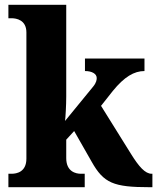

<svg xmlns="http://www.w3.org/2000/svg" viewBox="-20 -780 656 800"><path d="M15 0H333V-56H317C297 -56 256 -64 256 -121V-198L289 -234L362 -106C412 -17 453 0 603 0H615V-56H612C585 -56 559 -85 525 -140L401 -339L450 -401C498 -460 539 -484 582 -484V-536H334V-484C364 -484 383 -472 383 -455C383 -448 382 -436 368 -419L251 -276C253 -289 256 -344 256 -378V-760H15V-704H28C48 -704 90 -697 90 -645V-119C90 -63 49 -56 28 -56H15Z"/></svg>

Font: Noto Serif Lao SemiCondensed ExtraBold
Style: Regular
Weight: 800
Width: 4
Designer: Monotype Design Team
Foundry: Monotype Imaging Inc.
Version: Version 2.003